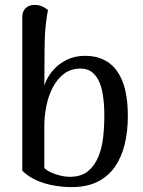

<svg xmlns="http://www.w3.org/2000/svg" viewBox="-20 -751 584 784"><path d="M273 13Q238 13 200 6.5Q162 0 128.5 -15Q95 -30 71 -54V-681Q71 -705 85 -718Q99 -731 120 -731Q141 -731 155 -723.5Q169 -716 176 -710Q171 -686 167.5 -655.5Q164 -625 163 -597Q162 -569 162 -551L161 -402Q173 -437 196.5 -464Q220 -491 253 -507Q286 -523 327 -523Q382 -523 420.5 -497.5Q459 -472 480.5 -418Q502 -364 502 -276Q502 -214 489 -161Q476 -108 448.5 -69Q421 -30 377.5 -8.5Q334 13 273 13ZM268 -29Q313 -30 339.5 -52Q366 -74 381 -109.5Q396 -145 401 -188.5Q406 -232 406 -277Q406 -378 381.5 -424.5Q357 -471 310 -471Q269 -471 241 -449.5Q213 -428 195 -393Q177 -358 169 -316.5Q161 -275 161 -236V-65Q171 -55 188 -47Q205 -39 226 -34Q247 -29 268 -29Z"/></svg>

Font: Arima Thin Medium
Style: Regular
Weight: 500
Version: Version 1.100